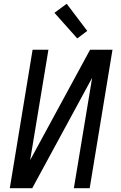

<svg xmlns="http://www.w3.org/2000/svg" viewBox="-20 -999 640 1019"><path d="M32 0 153 -735H237L140 -149L458 -735H577L456 0H372L469 -586L151 0ZM390 -795 269 -931 334 -979 443 -835Z"/></svg>

Font: Iosevka Custom Oblique
Style: Regular
Weight: 400
Italic angle: -9°
Designer: Belleve Invis
Foundry: Belleve Invis
Version: Version 27.0.1